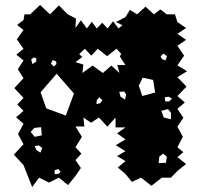

<svg xmlns="http://www.w3.org/2000/svg" viewBox="-20 -738 812 776"><path d="M75 -71 36 -113 75 -155 53 -196 75 -238 45 -264 75 -290 50 -316 75 -342 38 -382 75 -422 52 -458 75 -494 46 -517 75 -541 48 -579 75 -617 49 -637 75 -657 79 -680H102L142 -718L182 -680L218 -716L254 -680L287 -663L285 -625L307 -656L331 -623L351 -650L371 -623L393 -646L415 -623L437 -652L459 -623L475 -636L449 -649L487 -669L505 -698L534 -680L568 -711L602 -680L628 -700L654 -680H687L697 -649L732 -625L697 -601L732 -577L697 -553L724 -513L697 -474L736 -450L697 -426L734 -388L697 -350L727 -324L697 -298L721 -262L697 -226L719 -185L697 -143L721 -123L697 -103L732 -75L697 -47L671 -20H634L592 13L550 -20L513 -3L487 -35L456 -61L487 -87L453 -107L487 -127L448 -151L487 -175L453 -199L487 -223H447V-263L414 -226L380 -263L348 -242L317 -263L321 -227H285L311 -185L285 -143L309 -117L285 -91L307 -59L285 -27L255 10L218 -20L178 0L138 -20L110 18ZM430 -473 463 -443 454 -475H487L464 -510L470 -520L451 -541L413 -511L375 -541L349 -513L323 -541L300 -519L313 -508L285 -487L317 -477L313 -443L354 -473L396 -443ZM103 -528 104 -529 101 -532ZM655 -511 641 -521 638 -519V-520L629 -509L635 -499L649 -494ZM127 -502 116 -506 106 -497 111 -479 126 -489ZM207 -490 193 -495 186 -481 198 -469 208 -479ZM209 -440 144 -365 167 -300 246 -271 279 -360ZM599 -415 557 -424 541 -392 555 -350 607 -364ZM490 -356 482 -368 462 -367 467 -348 485 -335ZM675 -340 661 -347 646 -345 648 -328H664ZM381 -345 371 -333 370 -317 385 -321 394 -333ZM671 -282 659 -297 632 -290 642 -263 671 -256ZM146 -224 119 -221 104 -205 120 -185 149 -191ZM137 -150 120 -148 127 -132 143 -121 151 -140ZM654 -105 639 -117 624 -105 621 -79 651 -80ZM225 -43 216 -55 201 -50V-34L215 -35Z"/></svg>

Font: Rubik Gemstones
Style: Regular
Weight: 400
Designer: Hubert and Fischer, NaN
Foundry: Hubert and Fischer, NaN
Version: Version 2.200